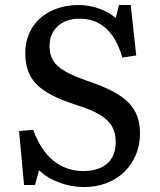

<svg xmlns="http://www.w3.org/2000/svg" viewBox="-20 -734 638 768"><path d="M315.9 14.2Q265.1 14.2 216.6 -3.9Q168 -22 136.2 -53.2L120.1 5.9H76.2L56.2 -210L112.8 -214.8Q127.9 -173.8 147.9 -142.8Q168 -111.8 193.6 -91.3Q219.2 -70.8 249 -60.3Q278.8 -49.8 313 -49.8Q355 -49.8 384 -63.5Q413.1 -77.1 428 -103Q442.9 -128.9 442.9 -165Q442.9 -202.1 428 -228.5Q413.1 -254.9 378.7 -275.4Q344.2 -295.9 286.1 -314Q229 -332 189.9 -352.1Q150.9 -372.1 127 -396Q103 -419.9 92 -450.9Q81.1 -481.9 81.1 -521Q81.1 -556.2 91.1 -585.7Q101.1 -615.2 119.6 -638.7Q138.2 -662.1 164.6 -679Q190.9 -695.8 223.9 -704.8Q256.8 -713.9 294.9 -713.9Q335.9 -713.9 375.5 -700Q415 -686 442.9 -662.1L456.1 -713.9H502.9L524.9 -512.2L469.2 -503.9Q454.1 -557.1 429.9 -591.1Q405.8 -625 373.3 -642.1Q340.8 -659.2 297.9 -659.2Q243.7 -659.2 210.9 -629.2Q178.2 -599.1 178.2 -548.8Q178.2 -515.6 192.6 -491.7Q207 -467.8 241 -448.5Q274.9 -429.2 333 -409.2Q390.1 -390.1 430.2 -369.1Q470.2 -348.1 494.1 -323.5Q518.1 -298.8 529.1 -268.8Q540 -238.8 540 -200.2Q540 -153.3 523.4 -114.3Q506.8 -75.2 476.8 -46.1Q446.8 -17.1 405.8 -1.5Q364.7 14.2 315.9 14.2Z"/></svg>

Font: Literata
Style: Regular
Weight: 400
Designer: Latin by Veronika Burian and Jose Scaglione. Greek by Irene Vlachou. Cyrillic by Vera Evstafieva.
Foundry: TypeTogether
Version: Version 3.002